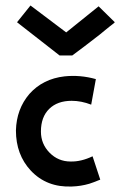

<svg xmlns="http://www.w3.org/2000/svg" viewBox="-20 -667 438 699"><path d="M339 -644 398 -586 396 -584Q395 -583 389.5 -578.5Q384 -574 378.5 -570Q373 -566 362.5 -557Q352 -548 343 -541Q284 -495 243 -465H197L42 -586L91 -647Q104 -637 221 -549Q229 -555 339 -644ZM317 -98 345 -13Q318 -2 305 2Q274 11 242 12Q150 16 92 -46Q38 -104 38 -192Q40 -270 87 -325Q136 -380 215 -389Q272 -395 329 -379L312 -286Q276 -300 241 -300Q189 -300 159 -270.5Q129 -241 129 -188Q129 -143 160.5 -111Q192 -79 237 -79Q275 -78 317 -98Z"/></svg>

Font: GFS Neohellenic Rg
Style: Bold
Weight: 700
Designer: Designed by Takis Katsoulidis and George D. Matthiopoulos.
Foundry: Designed by Takis Katsoulidis and George D. Matthiopoulos.
Version: Version 1.0